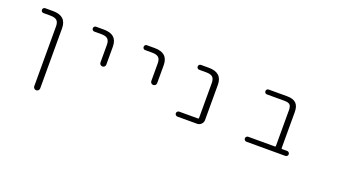

<svg xmlns="http://www.w3.org/2000/svg" viewBox="-62 -1061 3124 1774"><g transform="rotate(20 1500.0 -174.5)"><path d="M148.4 -497.1Q137.7 -497.1 130.9 -503.9Q124 -510.7 124 -521Q124 -531.2 130.9 -538.1Q137.7 -544.9 148.4 -544.9H224.6Q356.4 -544.9 357.4 -424.8V167Q357.4 178.7 348.6 187.5Q339.8 196.3 328.1 196.3Q316.4 196.3 307.6 187.5Q298.8 178.7 298.8 167V-420.9Q298.8 -461.9 279.8 -479.5Q260.7 -497.1 214.8 -497.1Z M647.5 -497.1Q637.7 -497.1 630.9 -503.9Q624 -510.7 624 -521Q624 -531.2 630.9 -538.1Q637.7 -544.9 647.5 -544.9H724.6Q856.4 -544.9 856.4 -424.8V-248Q856.4 -236.3 848.1 -228Q839.8 -219.7 827.6 -219.7Q815.4 -219.7 807.1 -228Q798.8 -236.3 798.8 -248V-420.9Q798.8 -461.9 779.8 -479.5Q760.7 -497.1 714.8 -497.1Z M1147.5 -497.1Q1137.7 -497.1 1130.9 -503.9Q1124 -510.7 1124 -521Q1124 -531.2 1130.9 -538.1Q1137.7 -544.9 1147.5 -544.9H1224.6Q1356.4 -544.9 1356.4 -424.8V-248Q1356.4 -236.3 1348.1 -228Q1339.8 -219.7 1327.6 -219.7Q1315.4 -219.7 1307.1 -228Q1298.8 -236.3 1298.8 -248V-420.9Q1298.8 -461.9 1279.8 -479.5Q1260.7 -497.1 1214.8 -497.1Z M1830.1 -420.9Q1830.1 -461.9 1811.5 -479.5Q1793 -497.1 1746.1 -497.1H1679.7Q1668.9 -497.1 1662.1 -503.9Q1655.3 -510.7 1655.3 -521Q1655.3 -531.2 1662.1 -538.1Q1668.9 -544.9 1679.7 -544.9H1755.9Q1888.7 -544.9 1888.7 -424.8V-79.1Q1888.7 -55.7 1871.6 -38.6Q1854.5 -21.5 1831.1 -21.5H1637.7Q1627.9 -21.5 1620.6 -28.8Q1613.3 -36.1 1613.3 -45.9Q1613.3 -55.7 1620.6 -63Q1627.9 -70.3 1637.7 -70.3H1822.3Q1830.1 -70.3 1830.1 -78.1Z M2585.9 -428.7Q2585.9 -467.8 2571.3 -482.4Q2556.6 -497.1 2516.6 -497.1H2345.7Q2335 -497.1 2328.1 -503.9Q2321.3 -510.7 2321.3 -521Q2321.3 -531.2 2328.1 -538.1Q2335 -544.9 2345.7 -544.9H2527.3Q2585.9 -544.9 2614.3 -517.6Q2642.6 -490.2 2642.6 -431.6V-78.1Q2642.6 -70.3 2650.4 -70.3H2699.2Q2709 -70.3 2716.3 -63Q2723.6 -55.7 2723.6 -45.9Q2723.6 -36.1 2716.3 -28.8Q2709 -21.5 2699.2 -21.5H2316.4Q2306.6 -21.5 2299.3 -28.8Q2292 -36.1 2292 -45.9Q2292 -55.7 2299.3 -63Q2306.6 -70.3 2316.4 -70.3H2578.1Q2585.9 -70.3 2585.9 -78.1Z"/></g></svg>

Font: Rounded Mgen+ 1m light
Style: Regular
Weight: 200
Designer: [Source Han Sans]
Ryoko NISHIZUKA  (kana & ideographs); Paul D. Hunt (Latin, Greek & Cyrillic); Wenlong ZHANG  (bopomofo
Version: Version 1.059.20150602